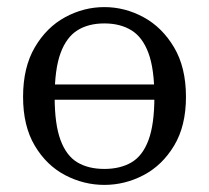

<svg xmlns="http://www.w3.org/2000/svg" viewBox="-20 -508 589 541"><path d="M115 -227V-270H434V-227ZM274 -32Q319 -32 350.5 -50.5Q382 -69 398.5 -113.5Q415 -158 415 -235Q415 -313 398.5 -358Q382 -403 350.5 -422.5Q319 -442 274 -442Q229 -442 198 -422.5Q167 -403 150.5 -358Q134 -313 134 -235Q134 -158 150.5 -113.5Q167 -69 198 -50.5Q229 -32 274 -32ZM274 13Q216 13 163.5 -14.5Q111 -42 78 -97.5Q45 -153 45 -235Q45 -318 78 -374.5Q111 -431 163.5 -459.5Q216 -488 274 -488Q332 -488 384.5 -459.5Q437 -431 470.5 -374.5Q504 -318 504 -235Q504 -153 470.5 -97.5Q437 -42 384.5 -14.5Q332 13 274 13Z"/></svg>

Font: Source Serif 4 Variable
Style: Regular
Weight: 400
Designer: Frank Grießhammer
Foundry: Adobe
Version: Version 4.005;hotconv 1.1.0;makeotfexe 2.6.0